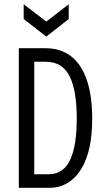

<svg xmlns="http://www.w3.org/2000/svg" viewBox="-20 -888 506 908"><path d="M117 0V-64H211Q247 -64 272.5 -82.5Q298 -101 313.5 -136Q329 -171 336 -219.5Q343 -268 343 -328Q343 -389 335.5 -438Q328 -487 311.5 -522.5Q295 -558 266.5 -577Q238 -596 195 -596H117V-660H195Q267 -660 316.5 -621.5Q366 -583 391 -508.5Q416 -434 416 -328Q416 -247 403 -190Q390 -133 368.5 -96Q347 -59 321 -38Q295 -17 268.5 -8.5Q242 0 219 0ZM69 0V-660H142V0ZM92 -868 199 -786 305 -868V-798L199 -715L92 -798Z"/></svg>

Font: Bricolage Grotesque Condensed Light
Style: Regular
Weight: 300
Width: 3
Designer: Mathieu Triay
Foundry: Atelier Triay
Version: Version 1.000;gftools[0.9.30]